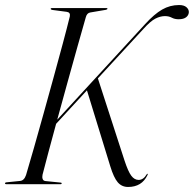

<svg xmlns="http://www.w3.org/2000/svg" viewBox="-25 -732 770 763"><path d="M144 -37.5Q142 -28 144.5 -20.8Q147 -13.5 155.5 -12.5L215 -6.5Q220 -6.5 220 -3.5Q220 0 216 0H0Q-5 0 -5 -3Q-5 -7 1 -7.5L55 -13Q71 -14.5 78.5 -36.5Q92 -81.5 110 -144.8Q128 -208 148 -280Q168 -352 187.8 -423.8Q207.5 -495.5 224.5 -558.8Q241.5 -622 252.5 -667Q255.5 -683 240 -685L183 -692.5Q176.5 -693.5 176.5 -697Q176.5 -700 181.5 -700H398.5Q402 -700 402 -697.5Q402 -694.5 396 -693L334 -682.5Q320.5 -680.5 316 -663.5Q302.5 -616.5 283.5 -549Q264.5 -481.5 243.5 -405.5Q222.5 -329.5 202.5 -256.5L551.5 -636Q588 -676 619.2 -694Q650.5 -712 686.5 -712Q706 -712 715.8 -703.5Q725.5 -695 725.5 -684Q725 -671.5 714.8 -663.5Q704.5 -655.5 685 -655.5Q669 -655.5 657.5 -661.8Q646 -668 630.5 -668Q612 -668 592.5 -658Q573 -648 545 -617L364 -420.5L470 -93.5Q484 -51 496.5 -34Q509 -17 526 -17Q544.5 -17 557.5 -38.5Q559 -41.5 561 -41.5Q563.5 -41 561 -36Q538.5 11 484 11Q459 11 443 -7.5Q427 -26 413 -72L320.5 -373L198 -240Q181.5 -180 167.5 -127.2Q153.5 -74.5 144 -37.5Z"/></svg>

Font: Fraunces 144pt S000 Light
Style: Italic
Weight: 300
Italic angle: -16°
Version: Version 1.000; ttfautohint (v1.8.3)